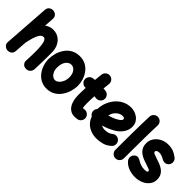

<svg xmlns="http://www.w3.org/2000/svg" viewBox="91 -1674 2670 2670"><g transform="rotate(45 1426.0 -339.0)"><path d="M105 83Q74.2 80.6 50 57.6Q25.9 34.7 28.8 -5.9L76.2 -682.6Q79.1 -724.6 106.9 -743.7Q134.8 -762.7 166 -760.3Q197.3 -757.8 221.7 -735.1Q246.1 -712.4 243.2 -670.9L233.4 -530.3Q259.8 -549.8 289.6 -560.8Q319.3 -571.8 353 -571.8Q418.5 -571.8 465.8 -540.3Q513.2 -508.8 538.8 -454.6Q564.5 -400.4 564.5 -332.5Q564.5 -252.9 563.7 -167.5Q563 -82 558.6 0.5Q556.6 31.7 534.7 57.1Q512.7 82.5 472.7 82.5Q431.6 82.5 409.9 57.9Q388.2 33.2 390.1 1Q392.6 -49.3 394 -93.3Q395.5 -137.2 395.5 -174.8Q395.5 -290 380.6 -347.4Q365.7 -404.8 331.5 -404.8Q299.8 -404.8 277.1 -373.3Q254.4 -341.8 238.3 -290.3Q222.2 -238.8 210 -178.2Q209.5 -174.8 208 -171.4L195.8 5.9Q192.9 47.9 164.8 66.9Q136.7 85.9 105 83Z M877.9 -572.3Q947.3 -572.3 998 -543.7Q1048.8 -515.1 1082 -469Q1115.2 -422.9 1131.6 -368.4Q1147.9 -314 1147.9 -262.7Q1147.9 -206.5 1130.4 -147.2Q1112.8 -87.9 1077.6 -37.1Q1042.5 13.7 989.3 44.9Q936 76.2 864.7 76.2Q798.8 76.2 748.3 48.3Q697.8 20.5 663.8 -25.4Q629.9 -71.3 612.5 -126.7Q595.2 -182.1 595.2 -237.3Q595.2 -293 611.8 -351.6Q628.4 -410.2 662.6 -460.4Q696.8 -510.7 750.5 -541.5Q804.2 -572.3 877.9 -572.3ZM877.9 -405.3Q830.6 -405.3 796.9 -360.8Q763.2 -316.4 763.2 -237.3Q763.2 -189.9 778.6 -157.2Q793.9 -124.5 817.4 -107.7Q840.8 -90.8 864.7 -90.8Q891.6 -90.8 918.5 -112.5Q945.3 -134.3 963.1 -172.9Q981 -211.4 981 -262.7Q981 -328.1 950 -366.7Q918.9 -405.3 877.9 -405.3Z M1540.5 -389.6Q1536.1 -355.5 1508.5 -334.2Q1481 -313 1446.8 -317.4Q1430.2 -319.3 1412.6 -320.8Q1410.6 -284.2 1409.4 -247.3Q1408.2 -210.4 1408.2 -173.3Q1408.2 -140.6 1410.9 -115.7Q1413.6 -90.8 1419.9 -90.8Q1428.2 -90.8 1441.4 -93.3Q1475.1 -99.6 1503.7 -79.6Q1532.2 -59.6 1538.6 -26.4Q1544.9 7.3 1525.1 36.4Q1505.4 65.4 1471.7 71.8Q1458 74.2 1445.1 75.2Q1432.1 76.2 1419.9 76.2Q1373 76.2 1341.3 58.3Q1309.6 40.5 1289.8 11.7Q1270 -17.1 1259.5 -50.8Q1249 -84.5 1245.1 -116.7Q1241.2 -148.9 1241.2 -173.3Q1241.2 -209.5 1242.2 -245.6Q1243.2 -281.7 1245.1 -317.4Q1211.4 -313.5 1183.8 -334.7Q1156.2 -356 1152.3 -390.1Q1148.4 -424.3 1169.7 -451.9Q1190.9 -479.5 1225.1 -483.4Q1241.2 -485.4 1257.8 -486.8Q1260.7 -516.1 1263.9 -545.4Q1267.1 -574.7 1270.5 -603.5Q1274.4 -637.7 1301.8 -659.2Q1329.1 -680.7 1363.3 -676.8Q1397.5 -672.9 1418.9 -645.5Q1440.4 -618.2 1436.5 -584Q1433.6 -559.6 1430.9 -535.6Q1428.2 -511.7 1425.8 -487.3Q1447.8 -485.8 1468.3 -483.4Q1502.4 -479 1523.7 -451.4Q1544.9 -423.8 1540.5 -389.6Z M2070.8 -2Q2018.6 45.4 1958.7 60.8Q1898.9 76.2 1843.3 76.2Q1757.8 76.2 1687.3 33.7Q1616.7 -8.8 1585.9 -95.7Q1568.8 -106 1557.6 -123Q1546.4 -140.1 1544.9 -161.6Q1542.5 -197.8 1566.9 -224.1Q1568.8 -287.1 1591.6 -348.9Q1614.3 -410.6 1656 -461.2Q1697.8 -511.7 1756.3 -542Q1814.9 -572.3 1888.7 -572.3Q1920.9 -572.3 1955.6 -561.5Q1990.2 -550.8 2020.3 -528.6Q2050.3 -506.3 2068.8 -472.7Q2087.4 -439 2087.4 -393.1Q2087.4 -352.5 2073.5 -318.8Q2059.6 -285.2 2038.8 -259Q2018.1 -232.9 1997.3 -215.6Q1976.6 -198.2 1962.9 -189.9Q1918 -163.1 1872.1 -142.8Q1826.2 -122.6 1777.8 -108.9Q1803.2 -90.8 1843.3 -90.8Q1882.3 -90.8 1911.4 -100.3Q1940.4 -109.9 1958.5 -126Q1984.4 -148.9 2019 -147.5Q2053.7 -146 2076.7 -120.1Q2099.6 -94.7 2098.1 -59.8Q2096.7 -24.9 2070.8 -2ZM1883.8 -405.3Q1852.1 -405.3 1822 -388.2Q1792 -371.1 1769.5 -340.3Q1747.1 -309.6 1738.3 -268.6Q1813.5 -287.1 1870.6 -321.3Q1905.3 -341.8 1915.3 -355.7Q1925.3 -369.6 1925.3 -378.9Q1925.3 -405.3 1883.8 -405.3Z M2242.7 -742.7Q2277.3 -741.2 2300.5 -715.6Q2323.7 -689.9 2322.3 -655.3Q2319.3 -593.8 2317.6 -511.5Q2315.9 -429.2 2314.9 -338.4Q2314 -247.6 2313.7 -159.7Q2313.5 -71.8 2313.5 0Q2313.5 34.2 2288.8 58.8Q2264.2 83.5 2229.5 83.5Q2195.3 83.5 2170.7 58.8Q2146 34.2 2146 0Q2146 -72.3 2146.2 -160.2Q2146.5 -248 2147.7 -339.6Q2148.9 -431.2 2150.6 -514.9Q2152.3 -598.6 2155.3 -663.1Q2156.7 -697.8 2182.6 -720.9Q2208.5 -744.1 2242.7 -742.7Z M2817.9 -390.1Q2796.9 -363.3 2764.9 -359.4Q2732.9 -355.5 2701.2 -375Q2675.3 -391.1 2651.1 -398.2Q2627 -405.3 2606.9 -405.3Q2581.5 -405.3 2566.2 -395.8Q2550.8 -386.2 2550.8 -370.6Q2550.8 -353.5 2575.7 -343Q2600.6 -332.5 2636.7 -321.3Q2669.9 -311 2707 -297.1Q2744.1 -283.2 2776.6 -261Q2809.1 -238.8 2829.6 -203.9Q2850.1 -168.9 2850.1 -116.7Q2850.1 -62 2817.6 -18.3Q2785.2 25.4 2729.5 50.8Q2673.8 76.2 2604 76.2Q2529.3 76.2 2469.5 50.5Q2409.7 24.9 2374 -22.5Q2355 -50.8 2362.1 -85.2Q2369.1 -119.6 2397.5 -138.7Q2425.8 -157.2 2451.2 -149.2Q2476.6 -141.1 2493.7 -129.9Q2516.6 -114.7 2550.5 -102.8Q2584.5 -90.8 2624 -90.8Q2646 -90.8 2664.1 -95.7Q2682.1 -100.6 2682.1 -112.8Q2682.1 -129.4 2658.2 -139.4Q2634.3 -149.4 2599.1 -160.2Q2565.9 -170.4 2528.6 -184.6Q2491.2 -198.7 2458 -221.7Q2424.8 -244.6 2404.1 -280.8Q2383.3 -316.9 2383.3 -371.1Q2383.3 -426.3 2414.6 -472.2Q2445.8 -518.1 2498.3 -545.7Q2550.8 -573.2 2613.3 -573.2Q2674.8 -573.2 2717.3 -556.9Q2759.8 -540.5 2802.7 -507.3Q2830.1 -486.3 2834.5 -451.9Q2838.9 -417.5 2817.9 -390.1Z"/></g></svg>

Font: Mikhak-FD Black
Style: Regular
Weight: 900
Designer: Amin Abedi
Version: Version 3.2